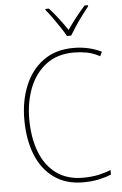

<svg xmlns="http://www.w3.org/2000/svg" viewBox="-62 -992 666 1046"><g transform="rotate(-5 270.5 -469.5)"><path d="M361 -699Q270 -699 209 -653Q148 -607 117.5 -529.5Q87 -452 87 -359Q87 -256 117 -178.5Q147 -101 206 -58Q265 -15 350 -15Q399 -15 437.5 -23.5Q476 -32 504 -44V-19Q476 -7 437 1.5Q398 10 350 10Q257 10 192 -36Q127 -82 93.5 -165Q60 -248 60 -359Q60 -460 94 -543Q128 -626 195 -675Q262 -724 361 -724Q443 -724 513 -690L502 -666Q466 -686 430.5 -692.5Q395 -699 361 -699ZM331 -792Q319 -814 300.5 -842Q282 -870 262.5 -897Q243 -924 227 -943V-949H246Q271 -922 297 -888Q323 -854 343 -824Q386 -887 441 -949H460V-943Q443 -922 423 -895Q403 -868 385 -841Q367 -814 354 -792Z"/></g></svg>

Font: Noto Sans Kannada SemiCondensed Thin
Style: Regular
Weight: 100
Width: 4
Designer: Jelle Bosma - Monotype Design Team
Foundry: Monotype Imaging Inc.
Version: Version 2.005; ttfautohint (v1.8.4.7-5d5b)